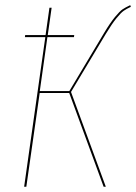

<svg xmlns="http://www.w3.org/2000/svg" viewBox="-20 -710 518 730"><path d="M475.1 -690.4 477.5 -684.1Q460 -675.8 450 -668.7Q439.9 -661.6 422.6 -640.4Q405.3 -619.1 382.3 -581.1L250 -360.4L382.3 0H374L243.2 -356.4H130.9L80.1 0H71.8L152.3 -568.8H74.7L75.7 -576.7H153.3L168 -680.7H176.3L161.6 -576.7H262.2L261.2 -568.8H160.2L131.3 -363.8H243.7L376.5 -585.9Q399.4 -624 417.5 -645.8Q435.5 -667.5 446 -674.6Q456.5 -681.6 475.1 -690.4Z"/></svg>

Font: Fira Sans Compressed Eight
Style: Italic
Weight: 100
Width: 3
Italic angle: -8°
Designer: Carrois Corporate & Edenspiekermann AG
Foundry: Carrois Corporate GbR & Edenspiekermann AG
Version: Version 4.203;PS 004.203;hotconv 1.0.88;makeotf.lib2.5.64775